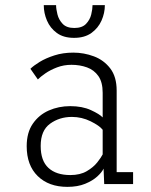

<svg xmlns="http://www.w3.org/2000/svg" viewBox="-20 -717 590 748"><path d="M242.5 11Q170 11 127 -31Q84 -73 84 -147.5Q84 -200.5 107.8 -235Q131.5 -269.5 170 -286.5Q208.5 -303.5 253.5 -303.5Q300.5 -303.5 334.2 -288Q368 -272.5 380 -259.5V-355.5Q380 -397 363.2 -420.8Q346.5 -444.5 318.8 -454.5Q291 -464.5 258.5 -464.5Q228.5 -464.5 202.2 -454.5Q176 -444.5 156.5 -431Q137 -417.5 127.5 -407.5L98.5 -449Q110.5 -461 134.5 -475.8Q158.5 -490.5 192 -501.2Q225.5 -512 265.5 -512Q307 -512 345.8 -497.5Q384.5 -483 409.5 -450.5Q434.5 -418 434.5 -364V-46.5H498.5V0H386L383.5 -60Q377 -46 359 -29.5Q341 -13 311.8 -1Q282.5 11 242.5 11ZM254 -35Q292 -35 317.8 -50Q343.5 -65 358.8 -84.2Q374 -103.5 380 -115.5V-211.5Q367.5 -227.5 333 -244.5Q298.5 -261.5 260 -261.5Q211.5 -261.5 175 -235Q138.5 -208.5 138.5 -148.5Q138.5 -90.5 168.8 -62.8Q199 -35 254 -35ZM268.5 -569.5Q227.5 -569.5 201.5 -588.5Q175.5 -607.5 163 -636.8Q150.5 -666 150.5 -697H198.5Q198.5 -682 203.8 -661Q209 -640 224.2 -624Q239.5 -608 269.5 -608Q300 -608 315.2 -624Q330.5 -640 335.5 -661Q340.5 -682 340.5 -697H388.5Q388.5 -666 375.5 -636.8Q362.5 -607.5 336 -588.5Q309.5 -569.5 268.5 -569.5Z"/></svg>

Font: Trispace SemiCondensed ExtraLight
Style: Regular
Weight: 200
Width: 4
Designer: Tyler Finck
Foundry: Etcetera Type Company
Version: Version 1.210; ttfautohint (v1.8.3)